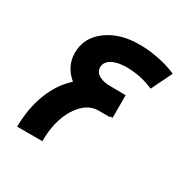

<svg xmlns="http://www.w3.org/2000/svg" viewBox="-155 -858 1020 1016"><g transform="rotate(30 355.0 -350.0)"><path d="M418 -562Q362 -562 329 -543Q296 -524 296 -492Q296 -464 323.5 -447.5Q351 -431 397 -432L487 -431V-293H473V-289H404Q330 -289 278.5 -207.5Q227 -126 227 0H73Q74 -114 110 -205.5Q146 -297 210 -353Q142 -410 142 -492Q142 -584 220.5 -642.5Q299 -701 418 -700Q473 -701 536 -688Q599 -675 646 -654L584 -527Q506 -562 418 -562Z"/></g></svg>

Font: Montserrat-Arabic SemiBold
Style: Regular
Weight: 600
Designer: Mohamed Gaber
Foundry: Kief Type Foundry
Version: Version 5.008;PS 005.008;hotconv 1.0.88;makeotf.lib2.5.64775